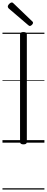

<svg xmlns="http://www.w3.org/2000/svg" viewBox="-20 -1153 379 1552"><path d="M170 14Q156 14 149 9Q142 4 142 -5V-875Q142 -885 149 -889.5Q156 -894 169 -894Q183 -894 190 -889.5Q197 -885 197 -875V-5Q197 4 190.5 9Q184 14 170 14ZM221 -943Q218 -943 215 -945Q212 -947 208 -950L50 -1085Q46 -1090 44.5 -1093Q43 -1096 43 -1100Q43 -1107 48.5 -1114.5Q54 -1122 61.5 -1127.5Q69 -1133 76 -1133Q80 -1133 83.5 -1130.5Q87 -1128 91 -1124L241 -980Q245 -977 246 -973.5Q247 -970 247 -968Q247 -961 238 -952Q229 -943 221 -943ZM0 369H339V379H0ZM0 -20H339V0H0ZM0 -505H339V-500H0ZM0 -889H339V-879H0Z"/></svg>

Font: Playwrite HR Lijeva Guides
Style: Regular
Weight: 400
Designer: Veronika Burian, José Scaglione
Foundry: TypeTogether
Version: Version 1.003